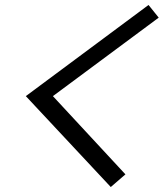

<svg xmlns="http://www.w3.org/2000/svg" viewBox="-20 -787 659 773"><path d="M426 -34 84 -400 578 -767 619 -716 193 -400 485 -85Z"/></svg>

Font: Victor Mono
Style: Italic
Weight: 400
Italic angle: -12°
Monospace: yes
Designer: Rune Bjørnerås
Version: Version 1.561;gftools[0.9.30]